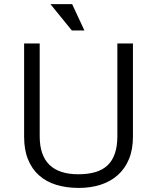

<svg xmlns="http://www.w3.org/2000/svg" viewBox="-20 -901 762 933"><path d="M626 -689.9H550.3V-239.3Q550.3 -190.4 538.3 -155.3Q526.4 -120.1 502.7 -97.7Q479 -75.2 443.4 -64.7Q407.7 -54.2 359.9 -54.2Q267.6 -54.2 220.2 -100.1Q172.9 -146 172.9 -239.3V-689.9H97.2V-236.3Q97.2 -173.3 116 -126.7Q134.8 -80.1 169.4 -49.1Q204.1 -18.1 253.2 -2.9Q302.2 12.2 362.8 12.2Q420.9 12.2 469.2 -3.4Q517.6 -19 552.5 -50.3Q587.4 -81.5 606.7 -127.9Q626 -174.3 626 -236.3ZM330.6 -880.9H225.1L329.1 -752.9H390.1Z"/></svg>

Font: Saysettha
Style: Regular
Weight: 400
Designer: John M. Durdin
Foundry: Lao Script for Windows
Version: Version 2.201